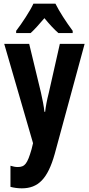

<svg xmlns="http://www.w3.org/2000/svg" viewBox="-20 -786 484 1046"><path d="M282 -766H162C145 -728 99 -658 68 -618V-606H147C167 -624 193 -653 222 -687C250 -653 275 -626 298 -606H376V-618C339 -668 304 -722 282 -766ZM3 -547 160 -6 152 27C129 106 116 124 76 124C64 124 50 121 37 117V232C56 237 77 240 99 240C188 240 240 188 278 53L441 -547H306L246 -281C235 -238 229 -205 226 -177H222C219 -208 211 -246 203 -282L139 -547Z"/></svg>

Font: Noto Sans Thai Looped ExtraCondensed
Style: Bold
Weight: 700
Width: 2
Designer: Sasikarn Vongin, Ben Mitchell
Foundry: The Fontpad Ltd
Version: Version 1.001